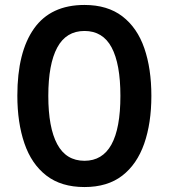

<svg xmlns="http://www.w3.org/2000/svg" viewBox="-20 -745 681 775"><path d="M591 -358Q591 -248 562 -165Q533 -82 473.5 -36Q414 10 321 10Q227 10 167 -36.5Q107 -83 78.5 -166.5Q50 -250 50 -359Q50 -535 117.5 -630Q185 -725 321 -725Q414 -725 474 -679Q534 -633 562.5 -550.5Q591 -468 591 -358ZM175 -358Q175 -230 211 -163Q247 -96 321 -96Q466 -96 466 -358Q466 -487 430.5 -553.5Q395 -620 321 -620Q247 -620 211 -553Q175 -486 175 -358Z"/></svg>

Font: Noto Sans Condensed SemiBold
Style: Regular
Weight: 600
Width: 3
Designer: Monotype Design Team
Foundry: Monotype Imaging Inc.
Version: Version 2.013; ttfautohint (v1.8.4.7-5d5b)